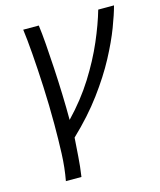

<svg xmlns="http://www.w3.org/2000/svg" viewBox="-107 -595 716 858"><g transform="rotate(-15 251.0 -166.5)"><path d="M91 185Q102 126 104.5 61Q107 -4 107 -74Q107 -162 103 -247.5Q99 -333 93.5 -403.5Q88 -474 82 -518H154Q159 -482 163 -429.5Q167 -377 170.5 -316Q174 -255 176 -193Q178 -131 178 -75Q248 -148 297 -226Q346 -304 378.5 -379.5Q411 -455 429 -518H502Q492 -480 470 -422Q448 -364 410.5 -293.5Q373 -223 316 -146Q259 -69 179 7Q176 47 173 92.5Q170 138 163 185Z"/></g></svg>

Font: Ubuntu Sans
Style: Italic
Weight: 400
Italic angle: -13.5°
Designer: Dalton Maag Ltd
Foundry: Dalton Maag Ltd
Version: Version 1.006